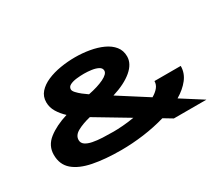

<svg xmlns="http://www.w3.org/2000/svg" viewBox="-119 -1010 1537 1323"><g transform="rotate(-30 650.0 -349.0)"><path d="M522 8Q394.5 8 300 -10.8Q205.5 -29.5 153.8 -74Q102 -118.5 102 -196Q102 -268.5 161.5 -315.2Q221 -362 315.5 -391Q282 -422 260 -458.2Q238 -494.5 238 -536Q238 -581.5 266.5 -613.8Q295 -646 342.5 -666.5Q390 -687 447.8 -696.5Q505.5 -706 564 -706Q622.5 -706 678.5 -696.2Q734.5 -686.5 780 -665.8Q825.5 -645 852.2 -612Q879 -579 879 -532Q879 -474 821.8 -425.2Q764.5 -376.5 662.5 -345L889.5 -200Q920 -217.5 938.5 -239.8Q957 -262 957 -290H1166Q1166 -234 1130.5 -188.2Q1095 -142.5 1035 -107L1203 0H944L876 -41Q793 -16.5 701 -4.2Q609 8 522 8ZM429 -528Q429 -516 444 -499.5Q459 -483 480.2 -466.2Q501.5 -449.5 521 -436.5Q597 -451.5 645.5 -475.2Q694 -499 694 -525Q694 -546 672.8 -557.2Q651.5 -568.5 620.5 -572.8Q589.5 -577 561 -577Q532.5 -577 502 -573.5Q471.5 -570 450.2 -559.5Q429 -549 429 -528ZM301 -199Q301 -175 321.2 -160.8Q341.5 -146.5 375.8 -139.8Q410 -133 452.8 -131Q495.5 -129 540 -129Q569.5 -129 613.2 -132.2Q657 -135.5 704.5 -143.5L447 -297.5Q383.5 -282 342.2 -259Q301 -236 301 -199Z"/></g></svg>

Font: Trispace Expanded ExtraBold
Style: Regular
Weight: 800
Width: 7
Designer: Tyler Finck
Foundry: Etcetera Type Company
Version: Version 1.210; ttfautohint (v1.8.3)